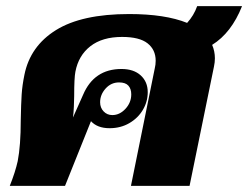

<svg xmlns="http://www.w3.org/2000/svg" viewBox="-20 -609 813 629"><path d="M675 -462Q684 -441 684 -418Q684 -405 681 -391L601 0H409L487 -385Q490 -397 490 -410Q490 -446 463.5 -467Q437 -488 380 -488Q315 -488 276 -457.5Q237 -427 227 -374Q223 -354 223 -294Q223 -285 222 -260.5Q221 -236 219 -224L252 -298Q288 -383 378 -383Q418 -383 441 -362Q464 -341 464 -307Q464 -276 448 -249Q432 -222 403.5 -205.5Q375 -189 339 -189Q299 -189 278 -212L193 0H12Q30 -45 38 -81Q48 -132 48 -216Q49 -270 51 -300Q53 -330 60 -364Q79 -458 163.5 -510.5Q248 -563 403 -563Q521 -563 593 -534Q615 -558 626 -589H773Q738 -501 675 -462ZM308 -274Q308 -256 319.5 -244Q331 -232 348 -232Q372 -232 391 -252.5Q410 -273 410 -300Q410 -318 400.5 -328.5Q391 -339 370 -339Q344 -339 326 -319Q308 -299 308 -274Z"/></svg>

Font: Taviraj Black
Style: Italic
Weight: 900
Italic angle: -12°
Designer: Katatrad Team
Foundry: CadsonDemak
Version: Version 1.001